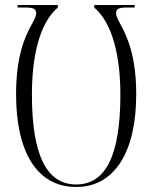

<svg xmlns="http://www.w3.org/2000/svg" viewBox="-20 -734 607 764"><path d="M283 10C435 10 522 -128 522 -358C522 -508 488 -585 459 -638C445 -663 442 -673 442 -682C442 -697 451 -704 481 -704H516V-714H355V-704C428 -642 459 -509 459 -358C459 -118 402 0 283 0C164 0 107 -120 107 -358C107 -509 137 -642 210 -704V-714H50V-704H84C114 -704 124 -697 124 -682C124 -673 121 -663 107 -638C77 -585 44 -508 44 -358C44 -131 126 10 283 10Z"/></svg>

Font: Noto Serif Display ExtraCondensed Light
Style: Regular
Weight: 300
Width: 2
Designer: Monotype Design Team
Foundry: Monotype Imaging Inc.
Version: Version 2.009